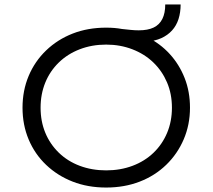

<svg xmlns="http://www.w3.org/2000/svg" viewBox="-20 -831 953 861"><path d="M456 10Q374 10 306 -16.5Q238 -43 187 -91.5Q136 -140 108.5 -205.5Q81 -271 81 -348Q81 -425 108.5 -490.5Q136 -556 187 -605Q238 -654 306 -680.5Q374 -707 456 -707Q476 -707 493.5 -705.5Q511 -704 527 -701Q547 -699 565.5 -697Q584 -695 602 -695Q643 -695 669 -707.5Q695 -720 708 -746Q721 -772 721 -811H790Q790 -775 780.5 -745.5Q771 -716 751.5 -694.5Q732 -673 703.5 -660Q675 -647 635 -644L639 -665Q698 -636 741 -589Q784 -542 808 -481Q832 -420 832 -348Q832 -272 804 -206.5Q776 -141 725.5 -92Q675 -43 606.5 -16.5Q538 10 456 10ZM456 -67Q520 -67 574.5 -87.5Q629 -108 668.5 -146Q708 -184 729.5 -235.5Q751 -287 751 -348Q751 -410 729 -461.5Q707 -513 667.5 -551Q628 -589 573.5 -610Q519 -631 456 -631Q392 -631 337.5 -610Q283 -589 243.5 -550.5Q204 -512 183 -460.5Q162 -409 162 -348Q162 -287 183 -236Q204 -185 243.5 -146.5Q283 -108 337.5 -87.5Q392 -67 456 -67Z"/></svg>

Font: Lexend Exa Light
Style: Regular
Weight: 300
Designer: Bonnie Shaver-Troup, Thomas Jockin
Foundry: Lexend
Version: Version 1.007